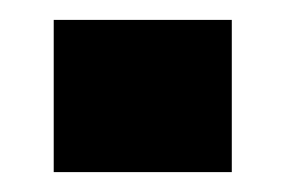

<svg xmlns="http://www.w3.org/2000/svg" viewBox="-20 -173 288 193"><path d="M34 0V-153H213V0Z"/></svg>

Font: Hubot Sans SemiExpanded
Style: Bold
Weight: 700
Width: 6
Designer: Deni Anggara
Foundry: GitHub, Inc., Subsidiary of Microsoft Corporation
Version: Version 2.000